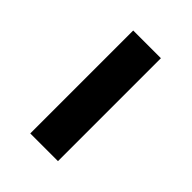

<svg xmlns="http://www.w3.org/2000/svg" viewBox="2 -802 397 397"><g transform="rotate(-45 200.0 -603.5)"><path d="M49.5 -563.5V-644.5H350.5V-563.5Z"/></g></svg>

Font: Anek Latin SemiBold
Style: Regular
Weight: 600
Designer: Yesha Goshar
Foundry: Ek Type
Version: Version 1.003